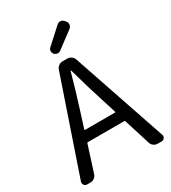

<svg xmlns="http://www.w3.org/2000/svg" viewBox="-225 -1069 1056 1184"><g transform="rotate(-30 303.0 -477.0)"><path d="M429.7 -933.6Q438.5 -922.9 437 -908.7Q435.5 -894.5 424.8 -885.7L307.6 -797.9Q296.9 -790 284.2 -791Q271.5 -792 262.7 -801.8Q253.9 -811.5 254.4 -824.2Q254.9 -836.9 264.6 -845.7L374 -945.3Q383.8 -954.1 396.5 -954.1Q397.5 -954.1 399.4 -954.1Q413.1 -953.1 421.9 -942.4ZM192.4 -301.8Q191.4 -297.9 195.3 -297.9H408.2Q413.1 -297.9 412.1 -301.8L377.9 -410.2Q347.7 -502 304.7 -656.2Q303.7 -658.2 301.8 -658.2Q299.8 -658.2 299.8 -656.2Q272.5 -554.7 226.6 -410.2ZM541 0Q525.4 0 512.7 -9.3Q500 -18.6 496.1 -33.2L437.5 -219.7Q435.5 -223.6 431.6 -223.6H172.9Q168 -223.6 167 -219.7L107.4 -33.2Q102.5 -18.6 90.3 -9.3Q78.1 0 62.5 0H38.1Q24.4 0 17.6 -10.7Q12.7 -16.6 12.7 -24.4Q12.7 -28.3 13.7 -33.2L241.2 -700.2Q246.1 -714.8 258.8 -724.1Q271.5 -733.4 287.1 -733.4H320.3Q335.9 -733.4 348.6 -724.1Q361.3 -714.8 366.2 -700.2L592.8 -33.2Q594.7 -28.3 594.7 -24.4Q594.7 -16.6 589.8 -10.7Q582 0 569.3 0Z"/></g></svg>

Font: Gen Jyuu GothicL Regular
Style: Regular
Weight: 400
Designer: [Source Han Sans]
Ryoko NISHIZUKA  (kana & ideographs); Paul D. Hunt (Latin, Greek & Cyrillic); Wenlong ZHANG  (bopomofo
Version: Version 1.002.20150607